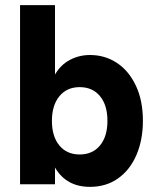

<svg xmlns="http://www.w3.org/2000/svg" viewBox="-20 -717 610 747"><path d="M194 -65V0H58V-697H194V-427Q216 -465 252 -484Q288 -503 330 -503Q388 -503 434.5 -472.5Q481 -442 508.5 -384Q536 -326 536 -247Q536 -173 511 -114.5Q486 -56 439.5 -23Q393 10 330 10Q238 10 194 -65ZM398 -247Q398 -308 369 -343Q340 -378 290 -378Q240 -378 211 -342.5Q182 -307 182 -247Q182 -186 211 -151Q240 -116 290 -116Q340 -116 369 -151Q398 -186 398 -247Z"/></svg>

Font: Hanken Grotesk ExtraBold
Style: Regular
Weight: 800
Designer: Alfredo Marco Pradil
Foundry: Hanken Design Co.
Version: Version 3.014